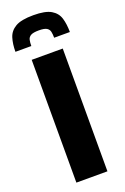

<svg xmlns="http://www.w3.org/2000/svg" viewBox="-171 -959 659 1011"><g transform="rotate(-20 158.5 -453.0)"><path d="M71 0V-688H245V0ZM159 -906Q226 -906 258 -887Q290 -868 300 -834.5Q310 -801 310 -757H222Q222 -776 219 -790.5Q216 -805 203 -813Q190 -821 159 -821Q127 -821 113.5 -813Q100 -805 97 -790.5Q94 -776 94 -757H5Q5 -801 15.5 -834.5Q26 -868 58.5 -887Q91 -906 159 -906Z"/></g></svg>

Font: Saira
Style: Bold
Weight: 700
Designer: Hector Gatti with collaboration of the Omnibus-Type team
Foundry: Omnibus-Type
Version: Version 1.100; ttfautohint (v1.8.3)